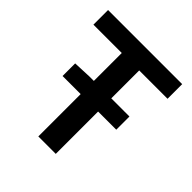

<svg xmlns="http://www.w3.org/2000/svg" viewBox="-180 -780 905 905"><g transform="rotate(45 273.0 -327.0)"><path d="M214.8 0V-282.2H94.2V-366.2L186 -370.1H214.8V-556.2H25.9V-653.8H520V-556.2H331.1V-370.1H452.1V-282.2H331.1V0Z"/></g></svg>

Font: Source Sans 3 Semibold
Style: Regular
Weight: 600
Designer: Paul D. Hunt
Foundry: Adobe
Version: Version 3.052;hotconv 1.1.0;makeotfexe 2.6.0